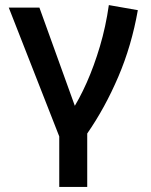

<svg xmlns="http://www.w3.org/2000/svg" viewBox="-20 -525 594 755"><path d="M213 210V11.5L14.5 -495H135L289 -68L259 -84.5Q291.5 -134 320.8 -199.8Q350 -265.5 373 -343Q396 -420.5 408 -505L522 -485Q497.5 -345.5 445.2 -223.2Q393 -101 323 0V210Z"/></svg>

Font: Geologica Cursive
Style: Regular
Weight: 400
Designer: Sindre Bremnes, Frode Helland
Foundry: Monokrom Skriftforlag AS
Version: Version 1.010;gftools[0.9.28]